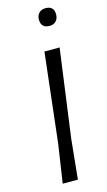

<svg xmlns="http://www.w3.org/2000/svg" viewBox="-129 -885 517 928"><g transform="rotate(-15 129.5 -420.5)"><path d="M202 -841Q244 -841 244 -799Q244 -778 232 -765.5Q220 -753 200 -753Q157 -753 157 -796Q157 -816 169 -828.5Q181 -841 202 -841ZM219 -640 159 -199 139 0H63L92 -193L143 -640Z"/></g></svg>

Font: Alegreya Sans
Style: Italic
Weight: 400
Italic angle: -7°
Designer: Juan Pablo del Peral
Foundry: Huerta Tipografica
Version: Version 2.007